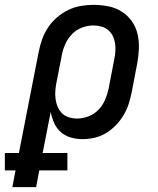

<svg xmlns="http://www.w3.org/2000/svg" viewBox="-82 -562 652 792"><path d="M-31 210 -18 141H-62V69H-4L78 -350Q83 -375 92 -400.5Q101 -426 116.5 -449Q132 -472 153.5 -490.5Q175 -509 200 -521Q225 -533 251.5 -537.5Q278 -542 303 -542Q335 -542 365 -536Q395 -530 419.5 -514.5Q444 -499 461 -475.5Q478 -452 485 -423Q492 -394 491 -363Q490 -332 484 -300L461 -180Q456 -156 448.5 -132.5Q441 -109 427.5 -86.5Q414 -64 395.5 -45Q377 -26 354.5 -12.5Q332 1 307 6.5Q282 12 258 12Q233 12 209.5 5Q186 -2 168.5 -17.5Q151 -33 141.5 -54.5Q132 -76 127 -100L94 69H196V141H80L67 210ZM236 -73Q259 -73 283 -82Q307 -91 324.5 -109.5Q342 -128 351.5 -150.5Q361 -173 366 -196L389 -316Q393 -333 394 -350.5Q395 -368 392.5 -384Q390 -400 383 -414Q376 -428 364 -438Q352 -448 336 -452.5Q320 -457 303 -457Q280 -457 256 -448Q232 -439 214.5 -420.5Q197 -402 187 -379.5Q177 -357 173 -334L152 -227Q148 -209 146.5 -191Q145 -173 147 -155.5Q149 -138 155.5 -122.5Q162 -107 173 -95.5Q184 -84 201 -78.5Q218 -73 236 -73Z"/></svg>

Font: Lode Dark
Style: Bold Italic
Weight: 700
Italic angle: -11°
Monospace: yes
Designer: Belleve Invis
Foundry: Belleve Invis
Version: Version 29.2.0; ttfautohint (v1.8.3)